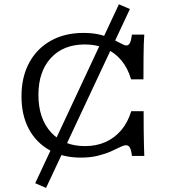

<svg xmlns="http://www.w3.org/2000/svg" viewBox="-20 -739 825 914"><path d="M199.2 155.6 147.6 133.1 546 -718.5 598.4 -696ZM364.5 11.3Q279 11.3 215.3 -24.6Q151.6 -60.5 116.9 -125.8Q82.3 -191.1 82.3 -280.6Q82.3 -371.8 118.5 -439.5Q154.8 -507.3 221.4 -544.8Q287.9 -582.3 376.6 -582.3Q423.4 -582.3 458.1 -573.4Q492.7 -564.5 516.9 -552.4Q541.1 -540.3 556.9 -531.5Q572.6 -522.6 582.3 -522.6Q592.7 -522.6 598.8 -535.1Q604.8 -547.6 608.1 -574.2H666.9Q665.3 -554.8 664.5 -530.2Q663.7 -505.6 663.3 -466.1Q662.9 -426.6 662.9 -361.3H604Q588.7 -414.5 557.7 -451.6Q526.6 -488.7 482.7 -508.1Q438.7 -527.4 383.9 -527.4Q281.5 -527.4 222.2 -462.9Q162.9 -398.4 162.9 -287.1Q162.9 -175 222.6 -109.3Q282.3 -43.5 384.7 -43.5Q438.7 -43.5 482.3 -62.9Q525.8 -82.3 557.3 -119.4Q588.7 -156.5 604.8 -209.7H663.7Q663.7 -154 664.1 -115.3Q664.5 -76.6 665.3 -48.4Q666.1 -20.2 666.9 3.2H608.1Q604.8 -24.2 598.4 -35.9Q591.9 -47.6 580.6 -47.6Q569.4 -47.6 551.6 -38.7Q533.9 -29.8 507.7 -18.1Q481.5 -6.5 446 2.4Q410.5 11.3 364.5 11.3Z"/></svg>

Font: Playfair 5pt SemiExpanded Light
Style: Regular
Weight: 300
Width: 6
Designer: Claus Eggers Sørensen
Foundry: Claus Eggers Sørensen
Version: Version 2.203